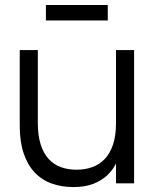

<svg xmlns="http://www.w3.org/2000/svg" viewBox="-20 -743 633 778"><path d="M166 -660V-722.7H416.7V-660ZM133.3 -243.5Q133.3 -193.5 144.8 -157.8Q156.2 -122 176.7 -99.3Q197.2 -76.7 226.1 -66Q255 -55.3 290 -55.3Q324.7 -55.3 354.1 -65.9Q383.5 -76.5 404.8 -99.2Q426.2 -121.8 438.1 -157.6Q450 -193.3 450 -243.5L466.7 -123.3Q460.8 -102 448.5 -77.6Q436.2 -53.2 414.3 -32.6Q392.5 -12 359 1.5Q325.5 15 277.3 15Q228.7 15 188.5 0.3Q148.3 -14.3 119.8 -45Q91.2 -75.7 75.6 -122.4Q60 -169.2 60 -233.3V-540H133.3ZM523.3 -540V0H450V-540Z"/></svg>

Font: Vela Sans GX ExtLt
Style: Regular
Weight: 200
Designer: Principal design: Mikhail Sharanda - project Manrope.
Design modification: Ravid Balaliev
Foundry: Mikhail Sharanda
Version: Version 1.001